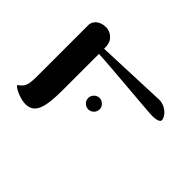

<svg xmlns="http://www.w3.org/2000/svg" viewBox="-158 -778 951 951"><g transform="rotate(-45 317.5 -302.0)"><path d="M522.9 -439.9C569.3 -439.9 594.2 -475.1 594.2 -508.8C594.2 -543.5 574.7 -577.6 537.6 -577.6H182.1C114.3 -577.6 102.5 -585.9 80.1 -617.2C59.6 -603 42 -548.3 42 -522.5C42 -456.5 96.7 -439.5 226.1 -439.5H475.6C473.6 -370.1 444.8 -66.9 444.8 -35.2C444.8 -11.2 450.7 13.2 462.9 13.2C488.8 13.2 525.4 -22 526.4 -65.4L511.7 -439.5ZM323.7 -282.7C323.7 -304.2 305.2 -322.8 283.2 -322.8C261.7 -322.8 243.7 -304.2 243.7 -282.7C243.7 -261.7 261.7 -242.7 283.2 -242.7C305.2 -242.7 323.7 -261.7 323.7 -282.7Z"/></g></svg>

Font: Cardo
Style: Italic
Weight: 400
Designer: David J. Perry
Foundry: David J. Perry
Version: Version 0.99